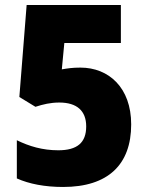

<svg xmlns="http://www.w3.org/2000/svg" viewBox="-20 -734 584 764"><path d="M300 -465C268 -465 250 -462 226 -458L236 -563H461V-714H86L57 -348L121 -309C152 -319 181 -326 216 -326C286 -326 323 -293 323 -231C323 -166 287 -136 212 -136C149 -136 96 -152 47 -176V-24C96 -2 159 10 231 10C410 10 502 -79 502 -239C502 -385 413 -465 300 -465Z"/></svg>

Font: Noto Sans Sinhala SemiCondensed Black
Style: Regular
Weight: 900
Width: 4
Designer: Jelle Bosma - Monotype Design Team
Foundry: Monotype Imaging Inc.
Version: Version 2.006